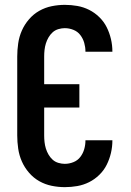

<svg xmlns="http://www.w3.org/2000/svg" viewBox="-20 -763 540 791"><path d="M247 8Q220 8 193 2.5Q166 -3 142 -16.5Q118 -30 99.5 -51.5Q81 -73 70 -98Q59 -123 55 -150.5Q51 -178 51 -205V-530Q51 -557 55 -584.5Q59 -612 70 -637Q81 -662 99.5 -683.5Q118 -705 142 -718.5Q166 -732 193 -737.5Q220 -743 247 -743Q273 -743 298.5 -738.5Q324 -734 347 -722.5Q370 -711 389 -692.5Q408 -674 419.5 -651Q431 -628 437 -602.5Q443 -577 443 -551V-550H332V-551Q332 -569 327 -586.5Q322 -604 311 -618.5Q300 -633 282.5 -640Q265 -647 247 -647Q234 -647 220.5 -643Q207 -639 197 -630Q187 -621 180 -609Q173 -597 169 -584Q165 -571 163.5 -557.5Q162 -544 162 -530V-416H307V-320H162V-205Q162 -191 163.5 -177.5Q165 -164 169 -151Q173 -138 180 -126Q187 -114 197 -105Q207 -96 220.5 -92Q234 -88 247 -88Q265 -88 282.5 -95Q300 -102 311 -116.5Q322 -131 327 -148.5Q332 -166 332 -184V-185H443V-184Q443 -158 437 -132.5Q431 -107 419.5 -84Q408 -61 389 -42.5Q370 -24 347 -12.5Q324 -1 298.5 3.5Q273 8 247 8Z"/></svg>

Font: Iosevka Curly
Style: Bold
Weight: 700
Monospace: yes
Designer: Belleve Invis
Foundry: Belleve Invis
Version: Version 22.1.2; ttfautohint (v1.8.4)